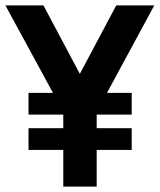

<svg xmlns="http://www.w3.org/2000/svg" viewBox="-20 -687 588 707"><path d="M85 -215H213V-265H85V-345H175L0 -667H140L274 -415L408 -667H548L374 -345H465V-265H336V-215H465V-135H336V0H213V-135H85Z"/></svg>

Font: Epunda Sans SemiBold
Style: Regular
Weight: 600
Designer: Simon Atzbach
Foundry: typofactur
Version: Version 2.204; ttfautohint (v1.8.4.7-5d5b)